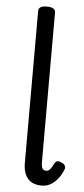

<svg xmlns="http://www.w3.org/2000/svg" viewBox="-61 -923 428 974"><g transform="rotate(5 153.5 -436.5)"><path d="M190 17Q143 17 119 -10.5Q95 -38 95 -91V-864Q95 -877 105.5 -883.5Q116 -890 137 -890Q159 -890 170 -883.5Q181 -877 181 -864V-104Q181 -79 187 -69.5Q193 -60 206 -60Q214 -60 220 -64.5Q226 -69 232.5 -79Q239 -89 246 -103Q251 -112 260 -113Q269 -114 281 -108Q293 -103 298 -93.5Q303 -84 299 -76Q288 -47 271.5 -26.5Q255 -6 235 5.5Q215 17 190 17Z"/></g></svg>

Font: Playwrite GB S
Style: Regular
Weight: 400
Designer: Veronika Burian, José Scaglione
Foundry: TypeTogether
Version: Version 1.000